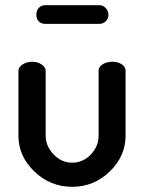

<svg xmlns="http://www.w3.org/2000/svg" viewBox="-20 -712 555 740"><path d="M51 -189V-439Q51 -453 67 -463.5Q83 -474 104 -474Q125 -474 140.5 -463.5Q156 -453 156 -439V-189Q156 -149 186.5 -117Q217 -85 258 -85Q300 -85 330 -116.5Q360 -148 360 -189V-440Q360 -454 375.5 -464Q391 -474 413 -474Q435 -474 449.5 -464Q464 -454 464 -440V-189Q464 -110 403 -51Q342 8 258 8Q174 8 112.5 -51Q51 -110 51 -189ZM154 -692H363Q377 -692 387.5 -681Q398 -670 398 -655Q398 -640 387.5 -630Q377 -620 363 -620H154Q139 -620 129.5 -629.5Q120 -639 120 -655Q120 -671 129.5 -681.5Q139 -692 154 -692Z"/></svg>

Font: TerminalDosisSemiBold
Style: Bold
Weight: 600
Designer: EdgarTolentino, PabloImpallari, IginoMarini
Foundry: EdgarTolentino, PabloImpallari, IginoMarini
Version: Version 1.006